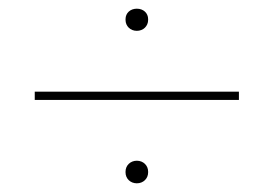

<svg xmlns="http://www.w3.org/2000/svg" viewBox="-20 -546 630 442"><path d="M295 -475C310 -475 321 -486 321 -500V-502C321 -516 310 -526 295 -526C280 -526 269 -516 269 -502V-500C269 -486 280 -475 295 -475ZM60 -316H530V-335H60ZM295 -124C310 -124 321 -135 321 -149V-151C321 -165 310 -176 295 -176C280 -176 269 -165 269 -151V-149C269 -135 280 -124 295 -124Z"/></svg>

Font: Fixel Text Thin
Style: Regular
Weight: 100
Width: 4
Designer: AlfaBravo + MacPaw
Foundry: Kyrylo Tkachov, Marchela Mozhyna, Serhii Makarenko, Maria Weinstein, Zakhar Kryvoshyya
Version: Version 1.211